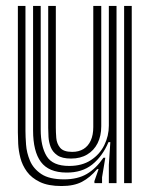

<svg xmlns="http://www.w3.org/2000/svg" viewBox="-20 -620 510 650"><path d="M188.5 9.8Q143.2 9.8 115 -3.9Q86.8 -17.5 71.1 -39Q55.5 -60.5 49.1 -85.2Q42.8 -110 41.6 -133Q40.5 -156 40.5 -171.8V-600H66.2V-176.8Q66.2 -158 68.2 -130.4Q70.2 -102.8 81.5 -75.9Q92.8 -49 119.8 -30.9Q146.8 -12.8 197 -12.8Q242.8 -12.8 274.1 -31.2Q305.5 -49.8 330.2 -86H336.5L325.5 -19.8V0H299.8L299.5 -6.5L313.8 -47.5H309Q284.8 -18.8 257.5 -4.5Q230.2 9.8 188.5 9.8ZM400.2 0V-600H426V0ZM220.5 -83.2Q190 -83.2 174 -94.4Q158 -105.5 151.6 -122.2Q145.2 -139 144.2 -156.6Q143.2 -174.2 143.2 -186.8V-600H169V-188.2Q169 -172.5 170.5 -153.2Q172 -134 183.5 -119.9Q195 -105.8 224.5 -105.8Q246.8 -105.8 262.8 -115.6Q278.8 -125.5 287.2 -144.2Q295.8 -163 295.8 -189.8V-600H322.8V-192.5Q322.8 -159.8 310.4 -135.1Q298 -110.5 275.1 -96.9Q252.2 -83.2 220.5 -83.2ZM204.5 -35.8Q145 -36.2 118.5 -71.8Q92 -107.2 92 -178.5V-600H117.8V-181.8Q117.8 -124.2 138 -91.2Q158.2 -58.2 214.2 -58.2Q257.8 -58.2 287.6 -77.8Q317.5 -97.2 333 -128.5Q348.5 -159.8 348.5 -194.8V-600H374.5V0H348.5V-62L353.5 -138.8H347.2Q327 -90.8 292.2 -63Q257.5 -35.2 204.5 -35.8Z"/></svg>

Font: Big Shoulders Inline Display Thin ExtraBold
Style: Regular
Weight: 800
Version: Version 2.002